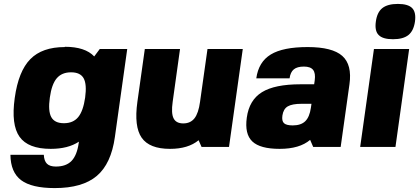

<svg xmlns="http://www.w3.org/2000/svg" viewBox="-20 -750 2140 980"><path d="M310.5 -509.8 311 -511.2Q414.6 -511.2 460.9 -461.9L489.3 -500H629.4L566.4 -50.8Q547.4 85.9 474.1 147.9Q400.9 210 259.3 210Q141.6 210 87.9 169.7Q34.2 129.4 33.2 40H203.6Q205.1 71.3 219.7 85.7Q234.4 100.1 265.1 100.1Q317.4 100.1 345.2 71.3Q373 42.5 381.8 -20L382.8 -26.9Q327.6 9.8 238.8 9.8Q123.5 9.8 79.8 -51.8Q36.1 -113.3 55.2 -250Q74.2 -386.7 134.8 -448.2Q195.3 -509.8 310.5 -509.8ZM234.4 -252Q224.6 -183.6 241.7 -152.3Q258.8 -121.1 306.2 -121.1Q353.5 -121.1 379.2 -152.3Q404.8 -183.6 414.6 -252Q423.8 -319.8 407 -350.3Q390.1 -380.9 342.8 -380.9Q295.4 -380.9 269.5 -350.3Q243.7 -319.8 234.4 -252Z M1008.8 0 993.7 -34.2Q940.4 9.8 847.7 9.8Q742.7 9.8 703.1 -47.1Q663.6 -104 681.2 -230L719.2 -500H898.9L861.3 -230Q853 -171.9 866 -146Q878.9 -120.1 915.5 -120.1Q952.1 -120.1 972.7 -146.2Q993.2 -172.4 1001 -230L1039.1 -500H1219.2L1148.9 0Z M1239.7 -149.9Q1252 -239.3 1317.1 -279.5Q1382.3 -319.8 1513.7 -319.8H1583.5L1586.4 -339.8Q1591.3 -376.5 1578.1 -393.3Q1564.9 -410.2 1531.2 -410.2Q1497.1 -410.2 1479.7 -396Q1462.4 -381.8 1458 -350.1H1288.1Q1299.8 -434.1 1362.1 -471.9Q1424.3 -509.8 1550.3 -509.8Q1676.3 -509.8 1727.1 -464.6Q1777.8 -419.4 1763.7 -319.8L1718.8 0H1578.6L1563 -36.1Q1509.3 9.8 1407.2 9.8Q1307.6 9.8 1267.8 -28.1Q1228 -65.9 1239.7 -149.9ZM1569.8 -220.2H1519.5Q1471.2 -220.2 1448.7 -207Q1426.3 -193.8 1421.4 -160.2Q1417.5 -132.3 1429.7 -121.1Q1441.9 -109.9 1474.1 -109.9Q1516.1 -109.9 1538.1 -131.3Q1560.1 -152.8 1566.9 -200.2Z M1998.5 0H1818.4L1888.7 -500H2068.4ZM2098.1 -640.1Q2091.3 -592.8 2064.7 -571.3Q2038.1 -549.8 1985.8 -549.8Q1933.6 -549.8 1912.6 -571.3Q1891.6 -592.8 1898.4 -640.1Q1904.8 -687.5 1931.6 -708.7Q1958.5 -730 2010.7 -730Q2063 -730 2083.7 -708.7Q2104.5 -687.5 2098.1 -640.1Z"/></svg>

Font: Fivo Sans Heavy
Style: Regular
Weight: 900
Designer: Alexander Slobzheninov
Foundry: Alexander Slobzheninov
Version: 1.0